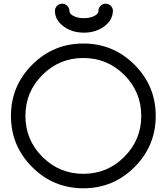

<svg xmlns="http://www.w3.org/2000/svg" viewBox="-20 -1016 899 1036"><path d="M429.7 -703.1Q300.3 -703.1 208.7 -611.6Q117.2 -520 117.2 -390.6Q117.2 -261.2 208.7 -169.7Q300.3 -78.1 429.7 -78.1Q559.1 -78.1 650.6 -169.7Q742.2 -261.2 742.2 -390.6Q742.2 -520 650.6 -611.6Q559.1 -703.1 429.7 -703.1ZM820.3 -390.6Q820.3 -229 705.8 -114.5Q591.3 0 429.7 0Q268.1 0 153.6 -114.5Q39.1 -229 39.1 -390.6Q39.1 -552.2 153.6 -666.7Q268.1 -781.2 429.7 -781.2Q591.3 -781.2 705.8 -666.7Q820.3 -552.2 820.3 -390.6ZM276.4 -957Q276.4 -973.1 287.8 -984.6Q299.3 -996.1 315.4 -996.1Q331.5 -996.1 343 -984.6Q354.5 -973.1 354.5 -957Q354.5 -940.9 377.4 -929.4Q400.4 -918 432.6 -918Q464.8 -918 488 -929.4Q511.2 -940.9 511.2 -957Q511.2 -973.1 522.7 -984.6Q534.2 -996.1 550.3 -996.1Q566.4 -996.1 577.9 -984.6Q589.4 -973.1 589.4 -957Q586.9 -905.8 543.5 -874.5Q497.6 -839.8 432.6 -839.8Q367.7 -839.8 322 -874.3Q276.4 -908.7 276.4 -957Z"/></svg>

Font: Comfortaa
Style: Regular
Weight: 400
Designer: Johan Aakerlund - aajohan
Foundry: Johan Aakerlund
Version: Version 2.004 2013